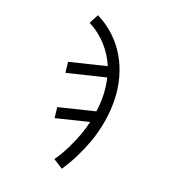

<svg xmlns="http://www.w3.org/2000/svg" viewBox="-182 -630 863 955"><g transform="rotate(30 250.0 -152.5)"><path d="M323 223 267 200Q287 157 300 112.5Q313 68 321 23V22Q324 4 326 -13.5Q328 -31 329 -49L166 23L150 -31L329 -110Q328 -156 318.5 -199.5Q309 -243 292 -283L100 -199L84 -253L266 -333Q234 -383 186 -420Q138 -457 80 -475L97 -528Q152 -512 199.5 -481Q247 -450 283 -407.5Q319 -365 343 -313.5Q367 -262 378.5 -205.5Q390 -149 390.5 -89Q391 -29 381 31Q372 80 358 128Q344 176 323 223Z"/></g></svg>

Font: Iosevka Light Oblique
Style: Regular
Weight: 300
Italic angle: -9°
Monospace: yes
Designer: Belleve Invis
Foundry: Belleve Invis
Version: Version 32.5.0; ttfautohint (v1.8.4)